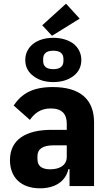

<svg xmlns="http://www.w3.org/2000/svg" viewBox="-20 -1009 593 1041"><path d="M262 -815 209 -872 338 -989 412 -908ZM269 -564C226 -564 189 -575 162 -596C134 -616 117 -645 117 -684C117 -721 134 -752 162 -773C189 -793 226 -804 269 -804C312 -804 349 -793 377 -773C404 -752 421 -721 421 -684C421 -645 404 -616 377 -596C349 -575 312 -564 269 -564ZM269 -634C306 -634 324 -649 324 -679V-689C324 -719 306 -734 269 -734C232 -734 214 -719 214 -689V-679C214 -649 232 -634 269 -634ZM266 -537C155 -537 97 -500 54 -437L142 -359C165 -391 196 -421 255 -421C318 -421 342 -389 342 -338V-305H259C120 -305 34 -252 34 -141C34 -49 92 12 197 12C277 12 335 -24 351 -92H357V0H490V-345C490 -470 415 -537 266 -537ZM342 -159C342 -111 301 -91 252 -91C208 -91 183 -108 183 -147V-162C183 -201 212 -221 270 -221H342V-159Z"/></svg>

Font: Plexus Sans Bold
Style: Regular
Weight: 700
Version: Version 2.001;PS 002.001;hotconv 1.0.70;makeotf.lib2.5.58329